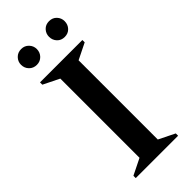

<svg xmlns="http://www.w3.org/2000/svg" viewBox="-266 -888 936 936"><g transform="rotate(-45 202.0 -420.0)"><path d="M56 0V-16L139 -57V-603L56 -644V-660H348V-644L265 -603V-57L348 -16V0ZM106 -731Q82 -731 66.5 -747Q51 -763 51 -786Q51 -808 66.5 -824Q82 -840 106 -840Q129 -840 144.5 -824Q160 -808 160 -786Q160 -763 144.5 -747Q129 -731 106 -731ZM298 -731Q274 -731 259 -747Q244 -763 244 -786Q244 -808 259 -824Q274 -840 298 -840Q322 -840 337 -824Q352 -808 352 -786Q352 -763 337 -747Q322 -731 298 -731Z"/></g></svg>

Font: Spectral SemiBold
Style: Regular
Weight: 600
Designer: Jean-Baptiste Levee
Foundry: Production Type
Version: Version 2.001